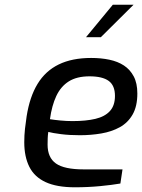

<svg xmlns="http://www.w3.org/2000/svg" viewBox="-20 -789 603 815"><path d="M298 6Q221 6 173.5 -16Q126 -38 104.5 -81Q83 -124 83 -185Q83 -215 86 -242Q89 -269 93 -295Q106 -378 139.5 -433Q173 -488 229.5 -515.5Q286 -543 367 -543Q409 -543 444.5 -535.5Q480 -528 506 -511Q532 -494 547.5 -465Q563 -436 563 -392Q563 -338 543 -303Q523 -268 488.5 -249Q454 -230 410 -222.5Q366 -215 319 -215Q275 -215 239.5 -219.5Q204 -224 185 -229Q183 -216 182.5 -202Q182 -188 182 -175Q182 -120 217.5 -95Q253 -70 335 -70H500L491 -10Q457 -4 405.5 1Q354 6 298 6ZM288 -275Q345 -275 385 -284.5Q425 -294 446.5 -317.5Q468 -341 468 -382Q468 -426 441.5 -445.5Q415 -465 360 -465Q306 -465 272 -443.5Q238 -422 219 -381.5Q200 -341 192 -283Q211 -280 236.5 -277.5Q262 -275 288 -275ZM345 -631 459 -769H547L408 -631Z"/></svg>

Font: Exo Thin Medium
Style: Italic
Weight: 500
Italic angle: -9°
Version: Version 2.000